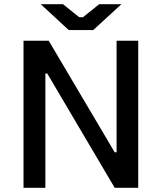

<svg xmlns="http://www.w3.org/2000/svg" viewBox="-20 -894 770 914"><path d="M307 -751H424L558 -874H452L375 -812H357L280 -874H174ZM92 0H196V-544H205L526 0H638V-700H535V-169H526L212 -700H92Z"/></svg>

Font: Fixel Display Medium
Style: Regular
Weight: 500
Designer: AlfaBravo + MacPaw
Foundry: Kyrylo Tkachov, Marchela Mozhyna, Serhii Makarenko, Maria Weinstein, Zakhar Kryvoshyya
Version: Version 1.211